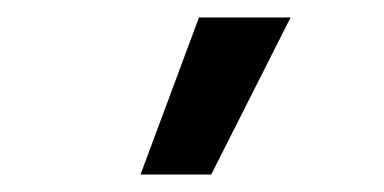

<svg xmlns="http://www.w3.org/2000/svg" viewBox="-20 -888 440 220"><path d="M222 -688 313 -868H208L141 -688Z"/></svg>

Font: Yard Headline
Style: Regular
Weight: 400
Monospace: yes
Designer: Roman Shamin
Foundry: Evil Martians
Version: Version 1.000